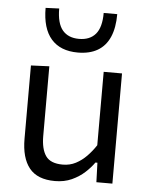

<svg xmlns="http://www.w3.org/2000/svg" viewBox="-54 -807 666 861"><g transform="rotate(5 279.0 -376.0)"><path d="M225.5 11Q146.5 11 110 -34.5Q73.5 -80 73.5 -166.5Q73.5 -199.5 73.5 -223.8Q73.5 -248 73.5 -271.5Q73.5 -316 73.5 -353.2Q73.5 -390.5 73.5 -425Q73.5 -459.5 73.5 -496L156 -499.5Q156 -444.5 156 -391.5Q156 -338.5 156 -280V-186Q156 -127 177.5 -96.2Q199 -65.5 254 -65.5Q286 -65.5 312.5 -79.2Q339 -93 361 -115.5Q383 -138 401 -165.5V-280Q401 -338.5 401 -390Q401 -441.5 401 -496H483.5Q483.5 -441.5 483.5 -389Q483.5 -336.5 483.5 -271.5V-219Q483.5 -157.5 483.5 -106.5Q483.5 -55.5 483.5 0H411.5L408.5 -87.5H399.5Q384 -65 359.2 -42.2Q334.5 -19.5 301 -4.2Q267.5 11 225.5 11ZM277.5 -572Q199 -572 157.8 -619.2Q116.5 -666.5 116.5 -759L177.5 -761.5Q177.5 -695 203.2 -664.2Q229 -633.5 277.5 -633.5Q326.5 -633.5 352.2 -663.8Q378 -694 378 -759H439Q439 -697.5 420.8 -655.8Q402.5 -614 366.5 -593Q330.5 -572 277.5 -572Z"/></g></svg>

Font: Commissioner Thin
Style: Regular
Weight: 400
Version: Version 1.000